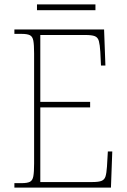

<svg xmlns="http://www.w3.org/2000/svg" viewBox="-20 -847 575 867"><path d="M45 0V-20H78Q103 -20 115 -26Q127 -32 130.5 -51Q134 -70 134 -108V-606Q134 -645 130.5 -663.5Q127 -682 115 -688Q103 -694 78 -694H45V-714H450L456 -551H436L433 -613Q431 -645 426.5 -661.5Q422 -678 408.5 -683.5Q395 -689 366 -689H162V-387H387V-362H162V-25H398Q426 -25 439 -30.5Q452 -36 456.5 -50.5Q461 -65 463 -94L467 -163H487L481 0ZM147 -801V-827H411V-801Z"/></svg>

Font: Noto Serif Lao SemiCondensed Thin
Style: Regular
Weight: 100
Width: 4
Designer: Monotype Design Team
Foundry: Monotype Imaging Inc.
Version: Version 2.003; ttfautohint (v1.8.4.7-5d5b)